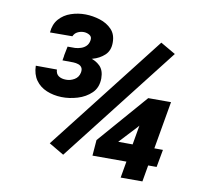

<svg xmlns="http://www.w3.org/2000/svg" viewBox="-79 -804 956 891"><g transform="rotate(10 398.5 -358.5)"><path d="M693.4 -608.4 264.2 -58.1 193.8 -99.6 622.6 -649.4ZM716.3 -160.6 701.2 -77.6H398.9L404.8 -151.9L607.4 -385.3L697.8 -384.8L584 -246.1L505.4 -161.6ZM714.8 -385.3 647.9 0H545.4L612.3 -385.3ZM197.3 -555.7H232.9Q247.1 -556.6 260.7 -561.3Q274.4 -565.9 284.2 -575.7Q293.9 -585.4 296.9 -601.6Q300.3 -619.1 288.1 -627Q275.9 -634.8 260.7 -635.3Q244.1 -635.3 230.7 -628.4Q217.3 -621.6 210.9 -606.9L105.5 -606.4Q108.4 -645.5 130.4 -670.4Q152.3 -695.3 185.5 -706.5Q218.8 -717.8 254.4 -717.3Q288.1 -716.8 321.8 -706.3Q355.5 -695.8 378.2 -672.4Q400.9 -648.9 400.4 -609.4Q400.4 -572.3 377.2 -550.8Q354 -529.3 320.8 -520.3Q287.6 -511.2 256.8 -511.2L188.5 -511.7ZM185.1 -488.8 192.4 -531.2 243.2 -530.8Q274.9 -530.3 305.7 -522.9Q336.4 -515.6 356.7 -495.6Q377 -475.6 377 -437.5Q376.5 -394 349.9 -368.2Q323.2 -342.3 284.7 -330.8Q246.1 -319.3 209.5 -320.3Q171.4 -321.3 139.2 -334.7Q106.9 -348.1 87.6 -375.2Q68.4 -402.3 67.4 -442.9L167 -442.4Q168 -421.9 181.6 -412.6Q195.3 -403.3 216.3 -403.3Q236.8 -402.8 255.9 -414.1Q274.9 -425.3 279.3 -447.8Q282.2 -462.9 276.6 -471.7Q271 -480.5 260.3 -484.1Q249.5 -487.8 236.3 -488.3Z"/></g></svg>

Font: Roboto ExtraBold
Style: Italic
Weight: 800
Designer: Christian Robertson
Foundry: Google
Version: Version 3.009; 2024